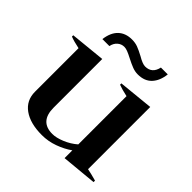

<svg xmlns="http://www.w3.org/2000/svg" viewBox="-181 -859 1030 1030"><g transform="rotate(45 334.0 -343.5)"><path d="M195 -584H142Q149 -639 178.5 -667Q208 -695 256 -695Q281 -695 301 -687.5Q321 -680 351 -664Q388 -642 408 -642Q460 -642 472 -698H524Q518 -645 489.5 -614.5Q461 -584 410 -584Q389 -584 368 -592Q347 -600 318 -615Q295 -627 280.5 -632.5Q266 -638 255 -638Q233 -638 216.5 -623.5Q200 -609 195 -584ZM651 -19V-8L450 11V-48Q415 -23 369.5 -6.5Q324 10 276 10Q188 10 137 -26.5Q86 -63 86 -129V-459Q42 -468 17 -478V-488L217 -508V-139Q217 -34 312 -34Q341 -34 380 -50Q419 -66 450 -93V-459Q408 -468 382 -478V-488L581 -508V-36Q608 -31 651 -19Z"/></g></svg>

Font: Trirong SemiBold
Style: Regular
Weight: 600
Designer: Katatrad Team
Foundry: CadsonDemak
Version: Version 1.001